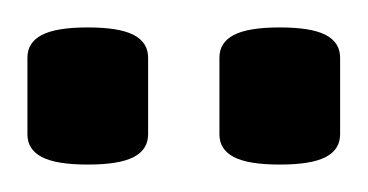

<svg xmlns="http://www.w3.org/2000/svg" viewBox="-20 -717 268 140"><path d="M0 -619V-675Q0 -686 10.5 -691.5Q21 -697 44 -697Q67 -697 77.5 -691.5Q88 -686 88 -675V-619Q88 -608 77.5 -602.5Q67 -597 44 -597Q21 -597 10.5 -602.5Q0 -608 0 -619ZM140 -619V-675Q140 -686 150.5 -691.5Q161 -697 184 -697Q207 -697 217.5 -691.5Q228 -686 228 -675V-619Q228 -608 217.5 -602.5Q207 -597 184 -597Q161 -597 150.5 -602.5Q140 -608 140 -619Z"/></svg>

Font: Asap Condensed
Style: Regular
Weight: 400
Designer: Pablo Cosgaya
Foundry: Omnibus-Type
Version: Version 1.010; ttfautohint (v1.8)